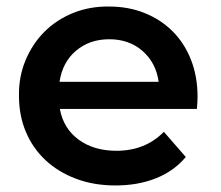

<svg xmlns="http://www.w3.org/2000/svg" viewBox="-20 -560 677 587"><path d="M582 -227H163Q174 -167 220.5 -133Q267 -99 336 -99Q424 -99 481 -157L548 -80Q512 -37 457 -15Q402 7 333 7Q267 7 212.5 -13.5Q158 -34 119 -70.5Q80 -107 59 -157Q38 -207 38 -267Q37 -325 58 -375.5Q79 -426 116 -463Q153 -500 204 -520.5Q255 -541 314 -540Q373 -540 422.5 -520Q472 -500 508 -464Q544 -428 564 -377Q584 -326 584 -264Q584 -257 583.5 -248Q583 -239 582 -227ZM162 -310H465Q457 -368 416 -404Q375 -440 314 -440Q254 -440 212.5 -405Q171 -370 162 -310Z"/></svg>

Font: CMG Sans SemiBold
Style: Regular
Weight: 600
Designer: Julieta Ulanovsky
Foundry: Julieta Ulanovsky
Version: Version 7.200